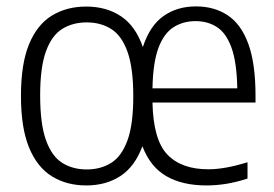

<svg xmlns="http://www.w3.org/2000/svg" viewBox="-20 -570 857 600"><path d="M249.5 9.5Q188.5 9.5 142.5 -18.8Q96.5 -47 71 -108.5Q45.5 -170 45.5 -270.5Q45.5 -370.5 70.8 -431.8Q96 -493 142 -521.2Q188 -549.5 249.5 -549.5Q312.5 -549.5 358 -519.2Q403.5 -489 426.5 -423Q448 -489.5 490.8 -519.8Q533.5 -550 592.5 -550Q649.5 -550 691.5 -522.2Q733.5 -494.5 756 -433Q778.5 -371.5 778.5 -270.5V-249.5H456.5Q459 -133 503 -87Q547 -41 631 -41Q683 -41 753.5 -63V-12Q718 -0.5 686.8 4.5Q655.5 9.5 625.5 9.5Q550 9.5 499.8 -19.5Q449.5 -48.5 425 -113Q401.5 -49.5 356.5 -20Q311.5 9.5 249.5 9.5ZM591 -504Q552 -504 522 -484.8Q492 -465.5 475 -419.8Q458 -374 456.5 -294H721.5Q720 -375 703.5 -420.8Q687 -466.5 658.2 -485.2Q629.5 -504 591 -504ZM251 -40.5Q295 -40.5 327.8 -61.2Q360.5 -82 378.5 -131.8Q396.5 -181.5 396.5 -269Q396.5 -357.5 378.5 -408Q360.5 -458.5 327.8 -479.2Q295 -500 251 -500Q207 -500 174.2 -479.5Q141.5 -459 123.5 -409.2Q105.5 -359.5 105.5 -272Q105.5 -183 123.5 -132.5Q141.5 -82 174.2 -61.2Q207 -40.5 251 -40.5Z"/></svg>

Font: Encode Sans SmCnd Lt
Style: Regular
Weight: 300
Width: 4
Designer: Multiple Designers
Foundry: Impallari Type
Version: Version 3.002; ttfautohint (v1.8.3) -l 8 -r 50 -G 200 -x 14 